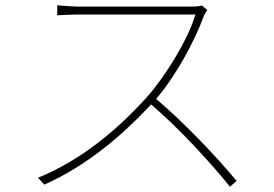

<svg xmlns="http://www.w3.org/2000/svg" viewBox="-20 -698 1040 728"><path d="M746 -677C735 -674 721 -673 700 -673H281C249 -673 197 -678 197 -678V-640C197 -640 251 -643 281 -643H721C693 -548 608 -410 538 -331C426 -206 285 -89 124 -24L148 2C308 -69 442 -183 553 -302C661 -210 783 -76 852 10L877 -12C806 -98 685 -227 572 -323C646 -409 717 -540 752 -635C754 -641 762 -655 766 -660Z"/></svg>

Font: Noto Sans T Chinese Thin
Style: Regular
Weight: 100
Designer: Ryoko NISHIZUKA (kana & ideographs); Paul D. Hunt (Latin, Greek & Cyrillic); Wenlong ZHANG (bopomofo); Sandoll Communica
Foundry: Adobe Systems Incorporated
Version: Version 1.000;PS 1;hotconv 1.0.78;makeotf.lib2.5.61930